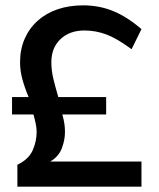

<svg xmlns="http://www.w3.org/2000/svg" viewBox="-20 -698 594 718"><path d="M45 0V-82Q87 -102 102 -135.5Q117 -169 117 -205Q117 -219 113.5 -236Q110 -253 105 -270H25V-335H87Q73 -368 64 -400.5Q55 -433 55 -465Q55 -514 72.5 -553.5Q90 -593 121.5 -621Q153 -649 196 -663.5Q239 -678 291 -678Q351 -678 403.5 -656.5Q456 -635 509 -589L472 -514Q418 -554 378 -569Q338 -584 296 -584Q240 -584 206 -551.5Q172 -519 172 -465Q172 -434 180 -401.5Q188 -369 198 -335H377V-270H213Q218 -253 220.5 -237Q223 -221 223 -205Q223 -175 211.5 -144Q200 -113 168 -94H509V0Z"/></svg>

Font: Gantari SemiBold
Style: Regular
Weight: 600
Designer: Anugrah Pasau
Foundry: Lafontype
Version: Version 1.000; ttfautohint (v1.8.4)